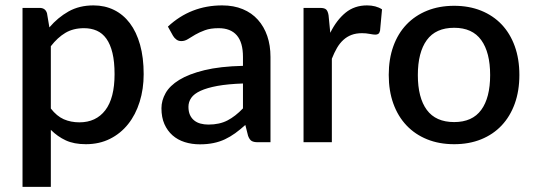

<svg xmlns="http://www.w3.org/2000/svg" viewBox="-20 -540 2030 729"><path d="M173 -128Q195.5 -99 222.2 -87.2Q249 -75.5 281.5 -75.5Q344.5 -75.5 379.8 -121.5Q415 -167.5 415 -258.5Q415 -305.5 407 -338.8Q399 -372 384 -393Q369 -414 347.5 -423.5Q326 -433 299 -433Q258 -433 228.2 -415.2Q198.5 -397.5 173 -364.5ZM167.5 -436Q199.5 -473.5 240.2 -496.5Q281 -519.5 335 -519.5Q378 -519.5 413 -502.2Q448 -485 473 -452Q498 -419 511.8 -370.2Q525.5 -321.5 525.5 -258.5Q525.5 -202 510.2 -153.2Q495 -104.5 466.5 -68.8Q438 -33 397.5 -12.8Q357 7.5 306 7.5Q261 7.5 229.8 -7Q198.5 -21.5 173 -47V169.5H65.5V-510H130.5Q152.5 -510 158.5 -489.5Z M902.5 -223Q845 -221 805.5 -213.8Q766 -206.5 741.5 -195.2Q717 -184 706.2 -168.5Q695.5 -153 695.5 -134.5Q695.5 -116.5 701.2 -103.8Q707 -91 717.2 -82.8Q727.5 -74.5 741.2 -70.8Q755 -67 771.5 -67Q813.5 -67 843.8 -82.8Q874 -98.5 902.5 -128.5ZM617.5 -439Q704 -519.5 823.5 -519.5Q867.5 -519.5 901.8 -505.2Q936 -491 959.2 -465Q982.5 -439 994.8 -403.2Q1007 -367.5 1007 -324V0H959Q943.5 0 935.5 -4.8Q927.5 -9.5 922 -24L911.5 -65.5Q892 -48 873 -34.2Q854 -20.5 833.8 -11Q813.5 -1.5 790.2 3.2Q767 8 739 8Q708 8 681.2 -0.5Q654.5 -9 635 -26.2Q615.5 -43.5 604.2 -69Q593 -94.5 593 -129Q593 -158.5 608.8 -186.5Q624.5 -214.5 660.8 -236.8Q697 -259 756.2 -273.5Q815.5 -288 902.5 -290V-324Q902.5 -379 879 -406Q855.5 -433 810 -433Q779 -433 758 -425.2Q737 -417.5 721.5 -408.5Q706 -399.5 694 -391.8Q682 -384 668.5 -384Q657.5 -384 649.8 -389.8Q642 -395.5 637 -404Z M1234 -415.5Q1258 -464 1292 -491.8Q1326 -519.5 1373.5 -519.5Q1390 -519.5 1404.5 -515.8Q1419 -512 1430.5 -504.5L1423 -423.5Q1421 -415 1416.8 -411.8Q1412.5 -408.5 1405.5 -408.5Q1398 -408.5 1384 -411.2Q1370 -414 1354.5 -414Q1332 -414 1314.8 -407.5Q1297.5 -401 1283.8 -388.5Q1270 -376 1259.5 -358Q1249 -340 1240 -317V0H1132.5V-510H1195Q1212 -510 1218.5 -503.8Q1225 -497.5 1227.5 -482Z M1704.5 -518Q1761 -518 1806.8 -499.5Q1852.5 -481 1884.8 -447Q1917 -413 1934.5 -364.5Q1952 -316 1952 -255.5Q1952 -195 1934.5 -146.5Q1917 -98 1884.8 -63.8Q1852.5 -29.5 1806.8 -11Q1761 7.5 1704.5 7.5Q1647.5 7.5 1601.8 -11Q1556 -29.5 1523.5 -63.8Q1491 -98 1473.5 -146.5Q1456 -195 1456 -255.5Q1456 -316 1473.5 -364.5Q1491 -413 1523.5 -447Q1556 -481 1601.8 -499.5Q1647.5 -518 1704.5 -518ZM1704.5 -76.5Q1773.5 -76.5 1807.2 -122.8Q1841 -169 1841 -255Q1841 -341 1807.2 -387.8Q1773.5 -434.5 1704.5 -434.5Q1634.5 -434.5 1600.5 -387.8Q1566.5 -341 1566.5 -255Q1566.5 -169 1600.5 -122.8Q1634.5 -76.5 1704.5 -76.5Z"/></svg>

Font: LatoLatin Semibold
Style: Regular
Weight: 600
Designer: Lukasz Dziedzic with Adam Twardoch and Botio Nikoltchev
Foundry: tyPoland Lukasz Dziedzic
Version: Version 2.015; 2015-08-06; http://www.latofonts.com/